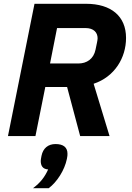

<svg xmlns="http://www.w3.org/2000/svg" viewBox="-20 -718 695 1013"><path d="M273 42C234 42 207 64 199 104C196 119 195 126 195 131C195 155 204 174 234 176C216 216 193 246 154 275H237C280 243 321 180 333 120C336 105 336 101 336 93C336 60 315 42 273 42ZM219 -259H334L403 0H558L474 -276C585 -313 645 -413 645 -518C645 -632 567 -698 434 -698H162L22 0H167ZM244 -383 281 -570H431C475 -570 495 -546 495 -516C495 -505 490 -486 484 -456C474 -407 438 -383 393 -383Z"/></svg>

Font: LVC Sans
Style: Bold Italic
Weight: 700
Italic angle: -11.31°
Designer: Mike Abbink, Paul van der Laan, Pieter van Rosmalen
Foundry: Bold Monday
Version: Version 3.0